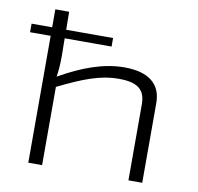

<svg xmlns="http://www.w3.org/2000/svg" viewBox="-78 -782 892 863"><g transform="rotate(10 367.5 -350.0)"><path d="M458 -497C362 -497 266 -461 164 -403C169 -430 171 -463 171 -499L170 -579H384V-618H170L169 -700H106V-618H12V-579H106V0H169V-357C281 -412 356 -442 442 -442C525 -442 563 -416 563 -347V0H626V-364C626 -451 568 -497 458 -497Z"/></g></svg>

Font: Exo 2 Light Expanded
Style: Regular
Weight: 300
Width: 7
Designer: Natanael Gama
Version: Version 1.001;PS 001.001;hotconv 1.0.70;makeotf.lib2.5.58329